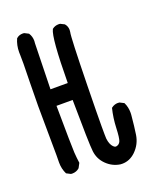

<svg xmlns="http://www.w3.org/2000/svg" viewBox="-143 -846 785 949"><g transform="rotate(-20 250.0 -371.5)"><path d="M42.5 -96.7 43 -135.3Q43 -180.7 42 -252.4Q39.6 -405.3 42.5 -516.1Q44.4 -582.5 44.4 -616.9Q44.4 -651.4 43.9 -661.9Q43.5 -672.4 43.5 -676.8Q43.5 -713.9 58.1 -745.6L59.1 -746.1Q72.3 -757.8 91.8 -757.8Q94.7 -757.8 99.1 -757.3L121.1 -746.1L121.6 -745.1Q133.3 -727.1 133.3 -704.1Q133.3 -697.8 132.3 -690.9L126.5 -451.7H217.3Q219.2 -689.5 239.3 -727.1L239.7 -728L240.7 -729Q254.9 -740.2 274.4 -740.2Q277.3 -740.2 281.7 -739.7L303.2 -729Q315.9 -714.4 315.9 -695.3Q315.9 -689 314.9 -684.1Q309.1 -661.6 304.2 -408.7Q301.3 -249.5 301.3 -194.1Q301.3 -138.7 302.2 -128.4Q305.7 -97.2 320.8 -82Q327.6 -75.2 334.5 -75.2Q336.9 -75.2 339.4 -76.2Q352.5 -79.6 358.4 -93.8Q364.7 -109.4 366.7 -160.2Q368.7 -212.9 380.9 -261.7Q391.1 -269.5 399.9 -272Q408.7 -274.4 414.3 -274.4Q419.9 -274.4 424.3 -273.9L446.3 -262.7L447.3 -261.2Q459 -237.3 459 -208Q459 -197.3 457.5 -186Q453.6 -141.1 446.8 -95.2Q439.5 -48.3 405.3 -14.6Q374 15.6 334.5 15.6Q328.6 15.6 324.2 15.1Q283.2 8.8 253.2 -21Q223.1 -50.8 218.3 -92.8Q213.4 -132.8 211.4 -364.7H126.5Q128.4 -145.5 130.4 -117.7Q132.3 -89.4 136.2 -61.5L123.5 -37.6Q107.4 -23.4 85.9 -23.4Q83 -23.4 78.6 -23.9L56.6 -35.2Q42.5 -63.5 42.5 -96.7Z"/></g></svg>

Font: Bakudai
Style: Medium
Weight: 500
Version: Version 1.48